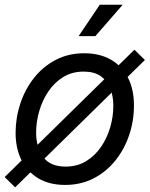

<svg xmlns="http://www.w3.org/2000/svg" viewBox="-21 -781 641 823"><path d="M257.8 11.7Q191.9 11.7 144.5 -15.9Q97.2 -43.5 71.5 -93.8Q45.9 -144 45.9 -211.4Q45.9 -276.4 66.2 -337.4Q86.4 -398.4 124.8 -447Q163.1 -495.6 217.5 -524.2Q272 -552.7 340.3 -552.7Q406.2 -552.7 454.1 -525.4Q502 -498 527.6 -447.8Q553.2 -397.5 553.2 -329.1Q553.2 -263.2 532.7 -202.1Q512.2 -141.1 473.4 -92.8Q434.6 -44.4 380.1 -16.4Q325.7 11.7 257.8 11.7ZM259.8 -66.9Q310.1 -66.9 348.4 -90.3Q386.7 -113.8 412.6 -152.1Q438.5 -190.4 451.7 -236.3Q464.8 -282.2 464.8 -327.1Q464.8 -368.7 451.7 -401.9Q438.5 -435.1 410.6 -454.6Q382.8 -474.1 337.9 -474.1Q288.1 -474.1 250 -450.7Q211.9 -427.2 186 -388.7Q160.2 -350.1 147 -304Q133.8 -257.8 133.8 -212.4Q133.8 -150.9 163.6 -108.9Q193.4 -66.9 259.8 -66.9ZM43.9 22 -1 -22 555.2 -567.9 600.1 -523.9ZM315.9 -626 406.7 -760.7H504.9L387.7 -626Z"/></svg>

Font: Adwaita Sans
Style: Italic
Weight: 400
Italic angle: -9.39999°
Designer: Rasmus Andersson
Foundry: rsms
Version: Version 4.001;git-9221beed3